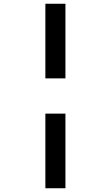

<svg xmlns="http://www.w3.org/2000/svg" viewBox="-20 -777 591 1024"><path d="M222 -359V-757H329V-359ZM222 227V-171H329V227Z"/></svg>

Font: Noto IKEA Latin
Style: Bold Italic
Weight: 700
Italic angle: -12°
Designer: Monotype Design Team
Foundry: Monotype Imaging Inc.
Version: Version 1.0